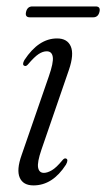

<svg xmlns="http://www.w3.org/2000/svg" viewBox="-20 -554 322 582"><path d="M113 -30Q123.5 -30 137 -37.8Q150.5 -45.5 169 -68Q175 -75.5 180 -73.5Q188.5 -70.5 180 -55Q139.5 8 81.5 8Q50 8 39.8 -15.5Q29.5 -39 45.5 -84L128 -322.5Q142.5 -364 140 -381.2Q137.5 -398.5 121.5 -398.5Q110 -398.5 97.2 -390.2Q84.5 -382 65 -359Q59 -352 54 -354.5Q46 -357.5 54 -372Q97 -437.5 153 -437.5Q184 -437.5 194.5 -413.5Q205 -389.5 189 -342.5L105.5 -100Q92.5 -62 95.5 -46Q98.5 -30 113 -30ZM59 -518Q63 -534.5 78 -534.5H270Q285.5 -534.5 281.5 -518Q277.5 -501.5 262.5 -501.5H70.5Q55 -501.5 59 -518Z"/></svg>

Font: Fraunces 144pt S050 Light
Style: Italic
Weight: 300
Italic angle: -16°
Version: Version 1.000; ttfautohint (v1.8.3)